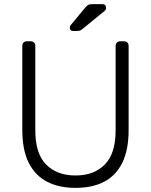

<svg xmlns="http://www.w3.org/2000/svg" viewBox="-20 -900 731 930"><path d="M346 10Q265 10 207.5 -20Q150 -50 119 -112Q88 -174 88 -271V-677Q88 -688 94 -694Q100 -700 110 -700H128Q139 -700 145 -694Q151 -688 151 -677V-268Q151 -156 203.5 -103Q256 -50 346 -50Q435 -50 487.5 -103Q540 -156 540 -268V-677Q540 -688 546.5 -694Q553 -700 563 -700H581Q591 -700 597 -694Q603 -688 603 -677V-271Q603 -174 572.5 -112Q542 -50 485 -20Q428 10 346 10ZM334 -750Q318 -750 318 -766Q318 -774 323 -779L392 -862Q400 -872 407 -876Q414 -880 429 -880H475Q494 -880 494 -861Q494 -854 489 -849L380 -760Q372 -753 365.5 -751.5Q359 -750 349 -750Z"/></svg>

Font: Rubik Light Light
Style: Regular
Weight: 300
Version: Version 2.101